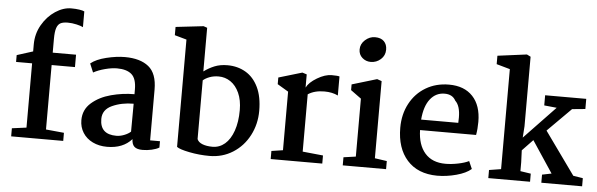

<svg xmlns="http://www.w3.org/2000/svg" viewBox="-52 -1012 3747 1205"><g transform="rotate(5 1822.0 -409.5)"><path d="M138 -63V-468H37V-511L138 -543V-587Q138 -654 170.5 -710.5Q203 -767 253 -800Q303 -833 353 -833Q382 -833 404.5 -829.5Q427 -826 436 -821V-722Q423 -729 394.5 -735.5Q366 -742 339 -742Q310 -742 293.5 -733.5Q277 -725 269 -701.5Q261 -678 261 -632V-546H408V-468H261V-62L375 -51V0H47V-51Z M918 -371V-51H980V-11Q962 0 933 6.5Q904 13 876 13Q840 13 824 -1.5Q808 -16 807 -49Q752 13 652 13Q601 13 561 -6.5Q521 -26 499 -61Q477 -96 477 -140Q477 -206 526 -249Q575 -292 648 -311.5Q721 -331 795 -331V-361Q795 -429 764 -456Q733 -483 672 -483Q639 -483 597 -472Q555 -461 524 -444L501 -499Q535 -527 598.5 -542.5Q662 -558 715 -558Q812 -558 865 -515Q918 -472 918 -371ZM601 -158Q601 -61 704 -61Q728 -61 753.5 -71Q779 -81 794 -95L795 -271Q720 -271 660.5 -244Q601 -217 601 -158Z M1015 -722V-774L1190 -794L1213 -786V-511Q1244 -534 1279.5 -548.5Q1315 -563 1361 -563Q1425 -563 1475.5 -533.5Q1526 -504 1555 -444Q1584 -384 1584 -295Q1584 -211 1547 -140Q1510 -69 1444.5 -27.5Q1379 14 1297 14Q1233 14 1170 1.5Q1107 -11 1090 -25V-701ZM1311 -45Q1355 -45 1389 -74Q1423 -103 1442.5 -158.5Q1462 -214 1462 -289Q1462 -352 1441.5 -397Q1421 -442 1387 -465Q1353 -488 1312 -488Q1281 -488 1255.5 -478.5Q1230 -469 1214 -455V-85Q1222 -65 1248 -55Q1274 -45 1311 -45Z M1754 -62V-431L1685 -472V-514L1833 -558L1861 -549V-466Q1877 -499 1926.5 -528.5Q1976 -558 2018 -558Q2056 -558 2067 -554V-434Q2031 -452 1981 -452Q1919 -452 1878 -425V-64L2007 -51V0H1682V-51Z M2344 -747Q2344 -710 2317 -686Q2290 -662 2254 -662Q2223 -662 2200.5 -682Q2178 -702 2178 -734Q2178 -769 2206 -794Q2234 -819 2268 -819Q2305 -819 2324.5 -799.5Q2344 -780 2344 -747ZM2333 -548V-62L2409 -51V0H2136V-51L2213 -62V-427L2147 -475V-511L2304 -558Z M2960 -346Q2960 -302 2953 -263H2600Q2602 -170 2647.5 -118Q2693 -66 2777 -66Q2814 -66 2856 -74.5Q2898 -83 2924 -96L2945 -48Q2913 -20 2852 -3.5Q2791 13 2731 13Q2609 12 2542 -63Q2475 -138 2475 -267Q2475 -352 2511 -419.5Q2547 -487 2611 -525Q2675 -563 2757 -563Q2853 -563 2906.5 -506Q2960 -449 2960 -346ZM2601 -329H2835Q2836 -340 2836 -362Q2836 -436 2804 -466Q2784 -504 2734 -504Q2679 -504 2643.5 -459Q2608 -414 2601 -329Z M3128 -63V-693L3043 -717V-770L3227 -794L3251 -782V-344L3246 -272L3442 -477L3363 -485V-549H3622V-485L3539 -477L3391 -329L3583 -61L3644 -51V0H3387V-51L3446 -63L3314 -262L3247 -192L3250 -117V-61L3316 -51V0H3053V-51Z"/></g></svg>

Font: Martel
Style: Bold
Weight: 700
Designer: Dan Reynolds
Foundry: Dan Reynolds
Version: Version 1.001; ttfautohint (v1.1) -l 5 -r 5 -G 72 -x 0 -D la